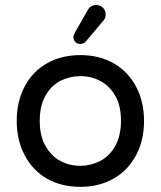

<svg xmlns="http://www.w3.org/2000/svg" viewBox="-20 -726 634 757"><path d="M165 -21.5Q108.4 -54.7 77.1 -114.3Q45.9 -173.8 45.9 -249Q45.9 -325.2 77.1 -384.8Q108.4 -444.3 165.5 -476.6Q222.7 -508.8 296.9 -508.8Q371.1 -508.8 427.7 -476.6Q485.4 -443.4 516.6 -384.3Q547.9 -325.2 547.9 -249Q547.9 -172.9 516.6 -114.3Q484.4 -53.7 427.2 -21.5Q370.1 10.7 296.9 10.7Q222.7 10.7 165 -21.5ZM374 -90.8Q412.1 -110.4 434.6 -150.9Q457 -191.4 457 -250Q457 -311.5 433.6 -349.6Q412.1 -386.7 376.5 -406.2Q340.8 -425.8 296.9 -425.8Q256.8 -425.8 219.7 -408.2Q181.6 -388.7 159.2 -348.6Q136.7 -308.6 136.7 -250Q136.7 -187.5 160.2 -149.4Q181.6 -111.3 217.3 -91.8Q252.9 -72.3 296.9 -72.3Q336.9 -72.3 374 -90.8ZM269.5 -580.1Q269.5 -587.9 276.4 -599.6L326.2 -686.5Q335.9 -706.1 359.4 -706.1Q375 -706.1 385.7 -695.8Q396.5 -685.5 396.5 -668.9Q396.5 -653.3 386.7 -643.6L319.3 -563.5Q310.5 -552.7 296.9 -552.7Q285.2 -552.7 277.3 -560.1Q269.5 -567.4 269.5 -580.1Z"/></svg>

Font: jf-openhuninn-2.1
Style: Regular
Weight: 400
Designer: [Kosugi Maru]
Designed by MOTOYA      

[Varela Round]
Joe Prince (Latin component); Avraham Cornfeld (Hebrew component)
Foundry: justfont Co., Ltd.
Version: 2.1